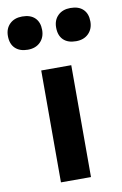

<svg xmlns="http://www.w3.org/2000/svg" viewBox="-148 -843 568 894"><g transform="rotate(-10 136.0 -396.0)"><path d="M66 0V-529H208V0ZM250 -635Q211 -635 190 -655.5Q169 -676 169 -714Q169 -749 191 -770.5Q213 -792 250 -792Q289 -792 310 -771.5Q331 -751 331 -714Q331 -679 309 -657Q287 -635 250 -635ZM22 -635Q-16 -635 -37.5 -655.5Q-59 -676 -59 -714Q-59 -749 -37 -770.5Q-15 -792 22 -792Q61 -792 82 -771.5Q103 -751 103 -714Q103 -679 81 -657Q59 -635 22 -635Z"/></g></svg>

Font: Lexend Deca SemiBold
Style: Regular
Weight: 600
Designer: Bonnie Shaver-Troup, Thomas Jockin
Foundry: Lexend
Version: Version 1.008; ttfautohint (v1.8.4.7-5d5b)